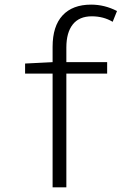

<svg xmlns="http://www.w3.org/2000/svg" viewBox="-20 -798 540 818"><path d="M478.5 -751 460 -705.1Q420.9 -728.5 371.1 -728.5Q317.4 -728.5 290 -693.8Q262.7 -659.2 262.7 -595.7V-533.2H436.5V-484.4H262.7V0H204.1V-484.4H86.9V-527.3L204.1 -533.2V-598.6Q204.1 -686.5 246.6 -732.4Q289.1 -778.3 368.2 -778.3Q425.8 -778.3 478.5 -751Z"/></svg>

Font: GenEi Gothic M Light
Style: Regular
Weight: 300
Designer: o_tamon (Modified); [Source Han Sans]
Ryoko NISHIZUKA  (kana & ideographs); Paul D. Hunt (Latin, Greek & Cyrillic); Wenl
Version: Version 1.1a;Original Version 1.004